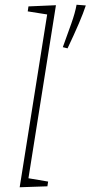

<svg xmlns="http://www.w3.org/2000/svg" viewBox="-20 -788 382 810"><path d="M63 2 179 -727 97 -740 100 -761 216 -766 100 -36 183 -22 180 -2ZM265 -584 245 -589Q265 -644 281 -689Q297 -734 303 -768L342 -765Q332 -734 312.5 -688.5Q293 -643 265 -584Z"/></svg>

Font: Bitter ExtraLight
Style: Italic
Weight: 200
Italic angle: -9°
Designer: Sol Matas, and Bitter project Authors
Foundry: Sol Matas
Version: Version 2.001